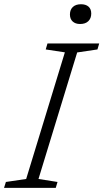

<svg xmlns="http://www.w3.org/2000/svg" viewBox="-44 -908 500 928"><path d="M269.5 -655 177 -669 185.5 -698H435.5L427 -669L329 -654.5L142 -43L234 -28.5L225.5 0H-24.5L-15.5 -28.5L82.5 -43ZM343 -792Q320.5 -792 307.2 -804.2Q294 -816.5 294 -838Q294 -861 308 -874.2Q322 -887.5 347.5 -887.5Q370.5 -887.5 383.8 -876Q397 -864.5 397 -842.5Q397 -819.5 383 -805.8Q369 -792 343 -792Z"/></svg>

Font: Newsreader 9pt Light
Style: Italic
Weight: 300
Italic angle: -17°
Designer: Hugues Gentile
Foundry: Production Type
Version: Version 1.003